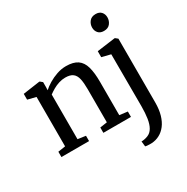

<svg xmlns="http://www.w3.org/2000/svg" viewBox="-221 -973 1373 1407"><g transform="rotate(-30 465.0 -269.5)"><path d="M99.5 -54.5V-472.5L29.5 -490V-539L169 -559H175.5L195.5 -542.5V-501L194.5 -474.5Q215.5 -494 248.5 -514Q281.5 -534 320.2 -547.2Q359 -560.5 398 -560.5Q460 -560.5 494.8 -536.5Q529.5 -512.5 543.5 -462.8Q557.5 -413 557.5 -336V-54L625.5 -45.5V0H392V-45L452.5 -54V-335Q452.5 -388 444.8 -422.5Q437 -457 415.2 -473.8Q393.5 -490.5 351.5 -490.5Q324.5 -490.5 297.5 -482Q270.5 -473.5 246.8 -459.8Q223 -446 204.5 -432V-54.5L271 -45V0H37V-45ZM663 242.5Q655.5 243 643.5 242.8Q631.5 242.5 621 241.5Q610.5 240.5 607.5 239L602.5 194.5Q610 195 625.5 192.5Q641 190 657.5 183.5Q685 172.5 701.2 144.2Q717.5 116 724.2 72Q731 28 731 -29L730 -469.5L655.5 -488V-538.5L807 -559H812L832.5 -542.5V-4Q832.5 56.5 819.2 101.8Q806 147 782.5 177.5Q759 208 728.2 224.2Q697.5 240.5 663 242.5ZM769.5 -644Q738.5 -644 722.2 -662.8Q706 -681.5 706 -708.5Q706 -737.5 724 -760Q742 -782.5 777 -782.5H778Q808.5 -782.5 824.8 -764Q841 -745.5 841 -718.5Q841 -689 823.2 -666.5Q805.5 -644 770.5 -644Z"/></g></svg>

Font: Merriweather 36pt
Style: Regular
Weight: 400
Designer: Eben Sorkin
Foundry: Eben Sorkin
Version: Version 2.100